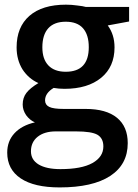

<svg xmlns="http://www.w3.org/2000/svg" viewBox="-20 -570 596 830"><path d="M351.1 -540H538.1V-477.1L445.8 -460Q475.1 -420.4 475.1 -365.2Q475.1 -281.2 417.5 -233.9Q359.4 -186 258.8 -186Q234.4 -186 211.9 -189.9Q174.8 -167.5 174.8 -136.2Q174.8 -116.7 192.9 -107.9Q210.9 -99.1 255.9 -99.1H350.1Q439 -99.1 485.6 -61Q532.2 -22.9 532.2 48.8Q532.2 141.1 456.3 190.7Q380.4 240.2 237.8 240.2Q127.9 240.2 69.6 201.2Q11.2 162.1 11.2 89.8Q11.2 40 42.5 6.1Q73.7 -27.8 130.9 -41Q108.9 -50.3 92.8 -72.3Q78.1 -94.2 78.1 -118.2Q78.1 -147.5 94.2 -168.5Q110.4 -189.5 146 -210.9Q104 -229.5 77.6 -269.5Q51.8 -311 51.8 -365.2Q51.8 -453.1 107.2 -501.5Q162.6 -549.8 265.1 -549.8Q289.6 -549.8 313 -546.4Q339.8 -543.5 351.1 -540ZM113.8 84Q113.8 121.1 147.2 141.1Q180.7 161.1 241.2 161.1Q332.5 161.1 379.6 134.8Q426.8 108.4 426.8 63Q426.8 27.8 401.4 12.7Q376.5 -2 308.1 -2H221.2Q171.9 -2 142.8 21.2Q113.8 44.4 113.8 84ZM163.1 -365.2Q163.1 -314.5 189.2 -287.1Q215.3 -259.8 264.2 -259.8Q363.8 -259.8 363.8 -366.2Q363.8 -419.4 338.9 -447.8Q314 -476.1 264.2 -476.1Q214.4 -476.1 188.7 -447.8Q163.1 -419.4 163.1 -365.2Z"/></svg>

Font: Open Sans
Style: SemiBold
Weight: 600
Foundry: Ascender Corporation
Version: Version 1.10